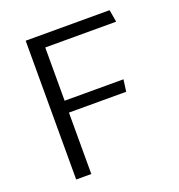

<svg xmlns="http://www.w3.org/2000/svg" viewBox="-132 -840 884 949"><g transform="rotate(-20 310.0 -365.0)"><path d="M187 0V-323H488L496.5 -385.5H187V-665.5H560L549 -730H107.5V0Z"/></g></svg>

Font: Monaspace Argon Light
Style: Regular
Weight: 300
Designer: Riley Cran & the Lettermatic Team
Foundry: Lettermatic
Version: Version 1.000 (Monaspace Argon)